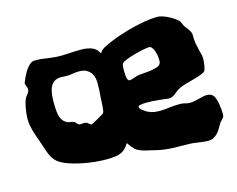

<svg xmlns="http://www.w3.org/2000/svg" viewBox="-80 -642 951 769"><g transform="rotate(-15 395.5 -257.5)"><path d="M776.9 -117.2Q777.8 -107.4 778.8 -99.1Q779.8 -90.8 779.8 -84Q779.8 -76.2 779.1 -72.3Q778.3 -68.4 776.1 -65.4Q773.9 -62.5 770.3 -59.1Q766.6 -55.7 761.2 -48.8Q755.4 -39.6 749.8 -29.3Q744.1 -19 736.6 -10.7Q729 -2.4 719 3.2Q709 8.8 694.8 8.8Q686 8.8 676 7.6Q666 6.3 656 4.9Q646 3.4 636.5 2.2Q627 1 619.1 1Q585.4 1 551 -0.2Q516.6 -1.5 485.8 -8.8Q475.6 -11.7 464.4 -13.9Q453.1 -16.1 441.9 -19Q430.7 -22 420.4 -26.1Q410.2 -30.3 402.8 -36.1Q388.2 -50.8 377.9 -66.9Q370.6 -55.2 363.3 -47.4Q356 -39.6 345.5 -34.4Q335 -29.3 320.1 -27.1Q305.2 -24.9 283.2 -24.9Q259.8 -24.9 235.8 -27.3Q211.9 -29.8 189.5 -34.2Q167 -38.6 147.5 -44.2Q127.9 -49.8 113.8 -56.2Q97.2 -63.5 87.4 -71.8Q77.6 -80.1 70.6 -91.8Q63.5 -103.5 57.6 -120.8Q51.8 -138.2 43 -164.1Q38.6 -177.2 33.9 -189.9Q29.3 -202.6 25.9 -215.6Q22.5 -228.5 20.5 -241.5Q18.6 -254.4 19 -268.1Q19 -275.9 20.3 -286.4Q21.5 -296.9 23.4 -307.4Q25.4 -317.9 27.8 -327.4Q30.3 -336.9 33.2 -342.8Q35.6 -348.6 38.8 -352.5Q42 -356.4 44.9 -360.4Q47.9 -364.3 49.8 -368.2Q51.8 -372.1 51.8 -377.9Q51.8 -382.3 50.8 -385.5Q49.8 -388.7 48.3 -391.6Q46.9 -394.5 45.9 -397.7Q44.9 -400.9 44.9 -404.8Q44.9 -404.3 47.1 -410.2Q49.3 -416 53.2 -424.6Q57.1 -433.1 62.7 -443.1Q68.4 -453.1 75 -461.7Q81.5 -470.2 89.6 -476.1Q97.7 -481.9 106 -481.9H121.1Q127.9 -481.9 137.7 -480.5Q147.5 -479 158.9 -477.5Q170.4 -476.1 183.3 -474.6Q196.3 -473.1 209 -473.1Q231.4 -473.1 254.4 -474.6Q277.3 -476.1 297.9 -476.1Q315.4 -476.1 327.9 -473.1Q340.3 -470.2 348.6 -465.6Q356.9 -460.9 362.3 -454.6Q367.7 -448.2 371.1 -440.9L377.9 -450.2Q381.3 -455.1 394.8 -462.2Q408.2 -469.2 428.2 -477.5Q448.2 -485.8 473.1 -493.9Q498 -502 524.2 -508.5Q550.3 -515.1 576.4 -519.3Q602.5 -523.4 625 -523.9Q634.3 -523.9 645.8 -520.5Q657.2 -517.1 668.7 -511.5Q680.2 -505.9 690.9 -498.5Q701.7 -491.2 709 -483.9Q712.9 -480 716.1 -470.9Q719.2 -461.9 724.1 -456.1Q734.9 -442.4 739 -435.5Q743.2 -428.7 744.4 -423.3Q745.6 -418 745.1 -411.6Q744.6 -405.3 746.1 -392.1Q747.1 -381.8 749.5 -371.1Q752 -360.4 754.6 -349.9Q757.3 -339.4 759.3 -330.1Q761.2 -320.8 761.2 -314Q761.2 -311.5 760.5 -304.4Q759.8 -297.4 758.8 -289.6Q757.8 -281.7 755.9 -274.7Q753.9 -267.6 752 -265.1Q747.1 -259.3 733.6 -254.4Q720.2 -249.5 703.6 -244.9Q687 -240.2 669.9 -235.6Q652.8 -231 641.1 -225.1Q632.3 -220.7 626 -215.6Q619.6 -210.4 613.8 -206.1Q607.9 -201.7 601.6 -198.7Q595.2 -195.8 586.9 -195.8Q584.5 -195.8 583 -195.8Q581.5 -195.8 579.1 -196.8Q575.7 -197.3 566.7 -198.2Q557.6 -199.2 545.9 -200.4Q534.2 -201.7 521 -202.4Q507.8 -203.1 496.1 -203.1Q480.5 -203.1 470.7 -201.2Q460.9 -199.2 460.9 -193.8Q460.9 -189.9 465.8 -184.8Q470.7 -179.7 477.1 -175.8Q483.9 -170.4 493.2 -166Q504.9 -160.6 516.4 -158.9Q527.8 -157.2 539.1 -157.2Q557.6 -157.2 577.9 -160.2Q598.1 -163.1 624 -163.1Q636.2 -163.1 644.8 -160.2Q653.3 -157.2 663.1 -157.2Q673.3 -157.2 683.3 -159.2Q693.4 -161.1 702.9 -163.6Q712.4 -166 720.9 -168Q729.5 -169.9 736.8 -169.9Q755.9 -169.9 764.4 -157Q772.9 -144 776.9 -117.2ZM324.2 -272Q325.2 -281.7 326.2 -298.1Q327.1 -314.5 327.1 -330.1Q327.1 -337.9 325.2 -348.9Q323.2 -359.9 316.9 -369.9Q310.5 -379.9 298.6 -387Q286.6 -394 267.1 -394Q254.9 -394 241.9 -391.6Q229 -389.2 216.8 -389.2Q210.9 -389.2 204.6 -389.6Q198.2 -390.1 191.9 -390.1Q174.8 -390.1 164.1 -383.1Q153.3 -376 147.5 -364Q141.6 -352.1 139.4 -335.9Q137.2 -319.8 137.2 -301.8Q137.2 -278.3 138.9 -262.7Q140.6 -247.1 144.5 -236.8Q148.4 -226.6 154.3 -220.5Q160.2 -214.4 168.9 -210Q176.8 -207 181.6 -207Q186.5 -207 193.8 -204.1Q198.2 -202.6 200.7 -200Q203.1 -197.3 205.3 -194.6Q207.5 -191.9 210.2 -189.9Q212.9 -188 216.8 -188Q220.2 -188 224.4 -188.5Q228.5 -189 232.9 -189Q238.8 -189 243.2 -187Q247.6 -185.1 250.7 -182.4Q253.9 -179.7 256.6 -177.7Q259.3 -175.8 262.2 -175.8Q263.7 -176.3 272.2 -180.7Q280.8 -185.1 290.5 -190.7Q300.3 -196.3 308.3 -201.2Q316.4 -206.1 316.9 -207Q319.3 -210.9 320.6 -219.5Q321.8 -228 322.5 -237.8Q323.2 -247.6 323.5 -256.8Q323.7 -266.1 324.2 -272ZM587.9 -341.8Q588.9 -344.2 589.4 -347.2Q589.8 -350.1 589.8 -353Q589.8 -367.7 587.2 -379.2Q584.5 -390.6 580.8 -398.7Q577.1 -406.7 572.8 -410.9Q568.4 -415 564.9 -415Q555.7 -415 537.1 -411.4Q518.6 -407.7 499.5 -402.3Q480.5 -397 464.8 -390.6Q449.2 -384.3 445.8 -378.9Q443.4 -375 442.6 -367.4Q441.9 -359.9 441.9 -350.1Q441.9 -329.6 444.6 -318.4Q447.3 -307.1 454.1 -307.1Q458.5 -307.1 463.9 -308.6Q469.2 -310.1 474.4 -311.8Q479.5 -313.5 483.6 -314.9Q487.8 -316.4 490.2 -316.9Q501 -318.8 516.6 -319.8Q532.2 -320.8 547.1 -323Q562 -325.2 573.5 -329.3Q585 -333.5 587.9 -341.8Z"/></g></svg>

Font: Freckle Face
Style: Regular
Weight: 400
Designer: Astigmatic (AOETI)
Foundry: Astigmatic (AOETI)
Version: Version 1.000